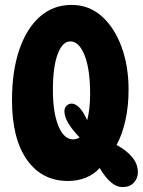

<svg xmlns="http://www.w3.org/2000/svg" viewBox="-20 -746 583 784"><path d="M258 -7Q151 -7 90 -93.5Q29 -180 29 -337Q29 -456 59 -543.5Q89 -631 143.5 -678.5Q198 -726 272 -726Q343 -726 395 -680Q447 -634 476 -555.5Q505 -477 505 -380Q505 -312 492 -254Q479 -196 456 -154Q497 -132 520 -104Q543 -76 543 -42Q543 -18 526.5 0Q510 18 480 18Q433 18 387 -60Q364 -34 330.5 -20.5Q297 -7 258 -7ZM278 -177Q293 -177 305 -185Q243 -249 243 -291Q243 -306 252 -314.5Q261 -323 273 -323Q287 -323 303.5 -307Q320 -291 336 -255Q342 -278 345 -305Q348 -332 348 -363Q348 -463 325.5 -520Q303 -577 267 -577Q235 -577 215.5 -525Q196 -473 196 -378Q196 -286 218.5 -231.5Q241 -177 278 -177Z"/></svg>

Font: DynaPuff Condensed Medium
Style: Regular
Weight: 500
Width: 3
Designer: Toshi Omagari, Jennifer Daniel
Foundry: Google Fonts
Version: Version 2.000; ttfautohint (v1.8.4.7-5d5b)